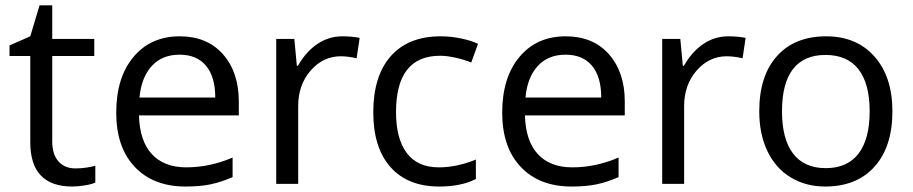

<svg xmlns="http://www.w3.org/2000/svg" viewBox="-20 -679 3372 709"><path d="M258.8 -57.1Q280.3 -57.1 300.3 -60.3Q320.3 -63.5 332 -66.9V-4.9Q318.8 1.5 293.2 5.6Q267.6 9.8 247.1 9.8Q91.8 9.8 91.8 -153.8V-472.2H15.1V-511.2L91.8 -544.9L126 -659.2H172.9V-535.2H328.1V-472.2H172.9V-157.2Q172.9 -108.9 195.8 -83Q218.8 -57.1 258.8 -57.1Z M665 9.8Q546.4 9.8 477.8 -62.5Q409.2 -134.8 409.2 -263.2Q409.2 -392.6 472.9 -468.8Q536.6 -544.9 644 -544.9Q744.6 -544.9 803.2 -478.8Q861.8 -412.6 861.8 -304.2V-252.9H493.2Q495.6 -158.7 540.8 -109.9Q585.9 -61 668 -61Q754.4 -61 838.9 -97.2V-24.9Q795.9 -6.3 757.6 1.7Q719.2 9.8 665 9.8ZM643.1 -477.1Q578.6 -477.1 540.3 -435.1Q502 -393.1 495.1 -318.8H774.9Q774.9 -395.5 740.7 -436.3Q706.5 -477.1 643.1 -477.1Z M1244.1 -544.9Q1279.8 -544.9 1308.1 -539.1L1296.9 -463.9Q1263.7 -471.2 1238.3 -471.2Q1173.3 -471.2 1127.2 -418.5Q1081.1 -365.7 1081.1 -287.1V0H1000V-535.2H1066.9L1076.2 -436H1080.1Q1109.9 -488.3 1151.9 -516.6Q1193.8 -544.9 1244.1 -544.9Z M1602.1 9.8Q1485.8 9.8 1422.1 -61.8Q1358.4 -133.3 1358.4 -264.2Q1358.4 -398.4 1423.1 -471.7Q1487.8 -544.9 1607.4 -544.9Q1646 -544.9 1684.6 -536.6Q1723.1 -528.3 1745.1 -517.1L1720.2 -448.2Q1693.4 -459 1661.6 -466.1Q1629.9 -473.1 1605.5 -473.1Q1442.4 -473.1 1442.4 -265.1Q1442.4 -166.5 1482.2 -113.8Q1522 -61 1600.1 -61Q1667 -61 1737.3 -89.8V-18.1Q1683.6 9.8 1602.1 9.8Z M2090.3 9.8Q1971.7 9.8 1903.1 -62.5Q1834.5 -134.8 1834.5 -263.2Q1834.5 -392.6 1898.2 -468.8Q1961.9 -544.9 2069.3 -544.9Q2169.9 -544.9 2228.5 -478.8Q2287.1 -412.6 2287.1 -304.2V-252.9H1918.5Q1920.9 -158.7 1966.1 -109.9Q2011.2 -61 2093.3 -61Q2179.7 -61 2264.2 -97.2V-24.9Q2221.2 -6.3 2182.9 1.7Q2144.5 9.8 2090.3 9.8ZM2068.4 -477.1Q2003.9 -477.1 1965.6 -435.1Q1927.2 -393.1 1920.4 -318.8H2200.2Q2200.2 -395.5 2166 -436.3Q2131.8 -477.1 2068.4 -477.1Z M2669.4 -544.9Q2705.1 -544.9 2733.4 -539.1L2722.2 -463.9Q2689 -471.2 2663.6 -471.2Q2598.6 -471.2 2552.5 -418.5Q2506.3 -365.7 2506.3 -287.1V0H2425.3V-535.2H2492.2L2501.5 -436H2505.4Q2535.2 -488.3 2577.1 -516.6Q2619.1 -544.9 2669.4 -544.9Z M3275.4 -268.1Q3275.4 -137.2 3209.5 -63.7Q3143.6 9.8 3027.3 9.8Q2955.6 9.8 2899.9 -23.9Q2844.2 -57.6 2814 -120.6Q2783.7 -183.6 2783.7 -268.1Q2783.7 -398.9 2849.1 -471.9Q2914.6 -544.9 3030.8 -544.9Q3143.1 -544.9 3209.2 -470.2Q3275.4 -395.5 3275.4 -268.1ZM2867.7 -268.1Q2867.7 -165.5 2908.7 -111.8Q2949.7 -58.1 3029.3 -58.1Q3108.9 -58.1 3150.1 -111.6Q3191.4 -165 3191.4 -268.1Q3191.4 -370.1 3150.1 -423.1Q3108.9 -476.1 3028.3 -476.1Q2948.7 -476.1 2908.2 -423.8Q2867.7 -371.6 2867.7 -268.1Z"/></svg>

Font: f0_46825 
Style: Regular
Weight: 400
Foundry: Ascender Corporation
Version: Version 1.10